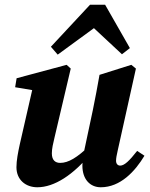

<svg xmlns="http://www.w3.org/2000/svg" viewBox="-20 -773 631 808"><path d="M137.2 15.1C208.1 15.1 288.8 -36.5 364.6 -129.7H377.4L358.9 -162C304.3 -108.9 267.1 -87.5 233.4 -87.5C213.7 -87.5 198.2 -97.9 198.2 -127.6C198.2 -147.5 203.5 -169.5 209.7 -195.4L277.7 -484.4L260.4 -500.2L49.9 -443.7L43.7 -405.9L139.7 -389.8L121.2 -419L63 -164.5C55.8 -131.2 49.2 -97.7 49.2 -69.3C49.2 -16 88.2 15.1 137.2 15.1ZM404 15.1C486.8 15.1 548.4 -51.9 587.9 -117.6L557.2 -138C524.1 -95.8 503.4 -76.1 485.7 -76.1C475.8 -76.1 468.4 -83.3 468.4 -96.6C468.4 -106.9 471 -120.7 475.3 -139.3L552 -484.4L532.6 -500.2L398.8 -458C389.9 -407.6 380.8 -358.6 370.7 -309.7L331.9 -127.2H335.2C329.1 -103.7 326.7 -89.5 326.7 -76.2C326.7 -17.6 359.8 15.1 404 15.1ZM493.2 -544.6 526.6 -570.6 422.4 -753H358.8L194.2 -576.3L222.8 -543.1L422.9 -689.3H338L493.2 -544.6Z"/></svg>

Font: Source Serif 4 Variable
Style: Italic
Weight: 400
Italic angle: -12°
Designer: Frank Grießhammer
Foundry: Adobe Systems Incorporated
Version: Version 4.004;hotconv 1.0.116;makeotfexe 2.5.65601